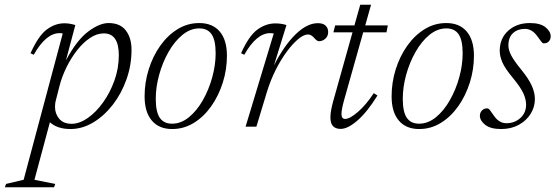

<svg xmlns="http://www.w3.org/2000/svg" viewBox="-100 -533 2338 808"><path d="M132.5 241 127.5 255H-79.5L-74.5 241L-0.5 223.5L164 -392Q159 -393.5 150.5 -393.5Q93.5 -393.5 42 -302.5L28.5 -309Q61.5 -382.5 96.8 -408.8Q132 -435 171 -435Q183.5 -435 195.8 -432.8Q208 -430.5 217 -427.5L177.5 -279Q223 -364 270.8 -400Q318.5 -436 357 -436Q405.5 -436 429.5 -404.8Q453.5 -373.5 453.5 -323.5Q453.5 -258.5 432.2 -198.8Q411 -139 374.5 -92Q338 -45 292 -17.5Q246 10 196.5 10Q141.5 10 110 -18.5L45 223.5ZM136.5 -116.5Q133 -104.5 132.2 -96.2Q131.5 -88 131.5 -82.5Q131.5 -54.5 149.2 -33.2Q167 -12 201.5 -12Q234 -12 268.8 -36Q303.5 -60 333.2 -101.2Q363 -142.5 381.5 -194Q400 -245.5 400 -300.5Q400 -392.5 337 -392.5Q307.5 -392.5 278.8 -373.2Q250 -354 224.5 -321.5Q199 -289 179.5 -249.2Q160 -209.5 150 -169.5Z M738.5 -436Q794.5 -436 824.8 -400.2Q855 -364.5 855 -298.5Q855 -240 837.5 -185Q820 -130 789 -86Q758 -42 716 -16Q674 10 624.5 10Q569 10 538.8 -25.8Q508.5 -61.5 508.5 -127.5Q508.5 -186 525.8 -241Q543 -296 574 -340Q605 -384 647 -410Q689 -436 738.5 -436ZM624 -12.5Q662 -12.5 695.2 -39.8Q728.5 -67 753.8 -111.5Q779 -156 793.2 -207.8Q807.5 -259.5 807.5 -308.5Q807.5 -364 790.5 -388.8Q773.5 -413.5 739 -413.5Q701 -413.5 667.8 -386.2Q634.5 -359 609.2 -314.5Q584 -270 569.8 -218.2Q555.5 -166.5 555.5 -117.5Q555.5 -62 572.5 -37.2Q589.5 -12.5 624 -12.5Z M1052 -392Q1049.5 -392.5 1046 -393Q1042.5 -393.5 1036.5 -393.5Q979.5 -393.5 928 -302.5L914.5 -309Q947.5 -382.5 983.2 -408.5Q1019 -434.5 1058.5 -434.5Q1085 -434.5 1105.5 -427.5L1053 -258Q1096 -342 1144.2 -388.8Q1192.5 -435.5 1237.5 -435.5Q1260 -435.5 1270.5 -425Q1281 -414.5 1281 -398.5Q1281 -380.5 1269 -370Q1257 -359.5 1242 -359.5Q1234.5 -359.5 1223 -372.5Q1217.5 -379 1210.8 -383.5Q1204 -388 1196 -388Q1178.5 -388 1155 -368.5Q1131.5 -349 1106.8 -315.5Q1082 -282 1060.2 -238.8Q1038.5 -195.5 1024 -148.5L979 0H933.5Z M1348 -111.5Q1337 -71.5 1337 -53.5Q1337 -32.5 1352.5 -32.5Q1372 -32.5 1406.2 -62Q1440.5 -91.5 1473 -141L1488.5 -131Q1445 -61 1404.2 -25.8Q1363.5 9.5 1333.5 9.5Q1313 9.5 1301.8 -1.8Q1290.5 -13 1290.5 -39.5Q1290.5 -65.5 1302.5 -108L1383.5 -397H1303L1310.5 -426H1391.5L1416 -513H1461.5L1437 -426H1532L1526.5 -397H1428.5Z M1778 -436Q1834 -436 1864.2 -400.2Q1894.5 -364.5 1894.5 -298.5Q1894.5 -240 1877 -185Q1859.5 -130 1828.5 -86Q1797.5 -42 1755.5 -16Q1713.5 10 1664 10Q1608.5 10 1578.2 -25.8Q1548 -61.5 1548 -127.5Q1548 -186 1565.2 -241Q1582.5 -296 1613.5 -340Q1644.5 -384 1686.5 -410Q1728.5 -436 1778 -436ZM1663.5 -12.5Q1701.5 -12.5 1734.8 -39.8Q1768 -67 1793.2 -111.5Q1818.5 -156 1832.8 -207.8Q1847 -259.5 1847 -308.5Q1847 -364 1830 -388.8Q1813 -413.5 1778.5 -413.5Q1740.5 -413.5 1707.2 -386.2Q1674 -359 1648.8 -314.5Q1623.5 -270 1609.2 -218.2Q1595 -166.5 1595 -117.5Q1595 -62 1612 -37.2Q1629 -12.5 1663.5 -12.5Z M1950 -77Q1956.5 -77 1962.8 -68.2Q1969 -59.5 1980 -44Q2001 -14.5 2031 -14.5Q2066 -14.5 2090 -36.5Q2114 -58.5 2114 -92.5Q2114 -115 2102.5 -140.2Q2091 -165.5 2058.5 -205Q2025.5 -244.5 2014.2 -270.5Q2003 -296.5 2003 -319Q2003 -371.5 2038.8 -403.8Q2074.5 -436 2130 -436Q2173.5 -436 2195.5 -418.5Q2217.5 -401 2217.5 -380Q2217.5 -367.5 2209.8 -359Q2202 -350.5 2188 -350.5Q2183 -350.5 2177.2 -358.8Q2171.5 -367 2160.5 -381.5Q2138.5 -411.5 2109 -411.5Q2078.5 -411.5 2059 -393.8Q2039.5 -376 2039.5 -341.5Q2039.5 -323 2051 -300.5Q2062.5 -278 2093.5 -240Q2124.5 -202 2137.8 -172.5Q2151 -143 2151 -116Q2151 -82.5 2133 -53.8Q2115 -25 2083 -7.5Q2051 10 2009 10Q1964 10 1941.8 -7.8Q1919.5 -25.5 1919.5 -46Q1919.5 -59 1928.2 -68Q1937 -77 1950 -77Z"/></svg>

Font: Newsreader 16pt Light
Style: Italic
Weight: 300
Italic angle: -17°
Designer: Hugues Gentile
Foundry: Production Type
Version: Version 1.003; ttfautohint (v1.8.3)